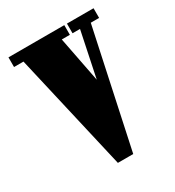

<svg xmlns="http://www.w3.org/2000/svg" viewBox="-134 -606 628 688"><g transform="rotate(-30 179.5 -262.0)"><path d="M154 0 42.5 -483.5H3.5V-523.5H234.5V-483.5H201L237.5 -296L276.5 -483.5H245.5V-523.5H355.5V-483.5H321L217.5 0Z"/></g></svg>

Font: Imbue 10pt Black
Style: Regular
Weight: 900
Designer: Tyler Finck
Foundry: Etcetera Type Company
Version: Version 1.102; ttfautohint (v1.8.3)